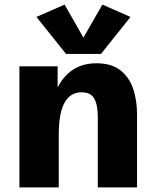

<svg xmlns="http://www.w3.org/2000/svg" viewBox="-20 -816 672 836"><path d="M64.5 0V-527.3H231V-434.6Q256.3 -485.8 298.8 -513.2Q341.3 -540.5 400.4 -540.5Q463.4 -540.5 502.2 -511.5Q541 -482.4 558.8 -431.9Q576.7 -381.3 576.7 -316.9V0H405.8V-306.6Q405.8 -359.4 390.4 -386.7Q375 -414.1 335.4 -414.1Q286.1 -414.1 261 -368.9Q235.8 -323.7 235.8 -228V0ZM261.2 -795.9 343.3 -652.3 425.8 -795.9 548.3 -742.2 419.4 -581.1H267.6L138.7 -742.2Z"/></svg>

Font: Schibsted Grotesk ExtraBold
Style: Regular
Weight: 800
Designer: Bakken & Baeck AS, Henrik Kongsvoll
Foundry: Schibsted ASA
Version: Version 1.100; ttfautohint (v1.8.4.7-5d5b);gftools[0.9.25]